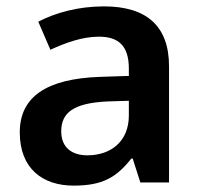

<svg xmlns="http://www.w3.org/2000/svg" viewBox="-20 -572 625 602"><path d="M306 -552C225 -552 154 -532 100 -504L138 -416C186 -438 238 -457 290 -457C349 -457 384 -431 384 -357V-334L293 -331C125 -325 42 -268 42 -157C42 -43 114 10 211 10C302 10 345 -16 392 -75H396L420 0H510V-364C510 -490 440 -552 306 -552ZM318 -254 384 -256V-210C384 -128 327 -85 254 -85C206 -85 172 -109 172 -160C172 -218 209 -249 318 -254Z"/></svg>

Font: Noto Sans Lao SemiBold
Style: Regular
Weight: 600
Designer: Monotype Design Team
Foundry: Monotype Imaging Inc.
Version: Version 2.003